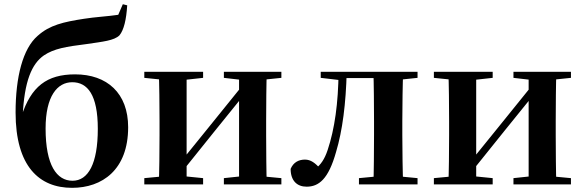

<svg xmlns="http://www.w3.org/2000/svg" viewBox="-20 -877 2773 913"><path d="M322.7 16.2C465.2 16.2 589.4 -68.8 589.4 -272C589.4 -433.8 489.4 -523.4 337 -523.4C202.2 -523.4 127.6 -465.1 82.2 -324.6L87.7 -322.6C95.4 -491.7 131.1 -573.4 188.8 -613.6C237.2 -645.8 291.6 -654.9 394.9 -667.9C468.4 -678.9 523.3 -684 548.1 -709C568.9 -734.1 580.8 -784 584.9 -851.7L564 -856.9L542.3 -806.6C494.3 -799.3 430.6 -796 379.5 -787.7C282.6 -772.7 215.8 -758 158.7 -706.3C88.8 -645.7 54.1 -511.7 54.1 -342.3C54.1 -85.1 167 16.2 322.7 16.2ZM324.9 -17.5C249.8 -17.5 196.8 -91.2 196.8 -266C196.8 -420.4 253 -486 323.4 -486C396.6 -486 445.1 -425.7 445.1 -264.3C445.1 -98.1 399.3 -17.5 324.9 -17.5Z M666.2 0H945.8V-29.9L843.4 -40.2H775L666.2 -29.9ZM1044.6 0H1318V-29.9L1209.3 -40.2H1141.5L1044.6 -29.9ZM734.9 0H867.4V-535.7H734.9C737.6 -485.5 738.6 -370.2 738.6 -301.2V-234.8C738.6 -165.3 737.6 -50.2 734.9 0ZM838.7 -51.6 1004.2 -257.7 1168.5 -460.9H1192.7L1145 -485.4L974.6 -274.4L815.4 -77.8H790.4ZM1116.8 0H1248.6C1246.6 -50.2 1245.6 -165.3 1245.6 -234.8V-301.2C1245.6 -370.2 1246.6 -485.5 1248.6 -535.7H1116.8ZM666.2 -506.8 776 -495.5H843.7L945.8 -506.8V-535.7H666.2ZM1044.6 -506.8 1141.8 -495.5H1209.5L1318 -506.8V-535.7H1044.6Z M1437.8 10.7C1495.9 10.7 1541.7 -24.7 1578.1 -154.6C1608.6 -256 1624.9 -384.5 1628.7 -535.7H1590C1588.5 -386.4 1571.5 -264.3 1538.2 -164.2C1523.1 -118.8 1505.4 -94.2 1479.4 -73.7V-60.3H1504.3V-73C1479.5 -101.9 1457.6 -118.1 1430.2 -118.1C1399.8 -118.1 1375.1 -104.7 1362 -74C1362 -17.8 1392.4 10.7 1437.8 10.7ZM1505.1 -506.8 1601.1 -495.5H1608.9V-535.7H1505.1ZM1610.1 -505.7H1799.2V-535.7H1610.1ZM1686.9 0H1965.5V-29.9L1858.3 -40.2H1795.2L1686.9 -29.9ZM1755.6 0H1897.1C1894.8 -50.2 1893.1 -165.3 1893.1 -234.8V-301.2C1893.1 -370.2 1894.8 -485.5 1897.1 -535.7H1755.6C1757.6 -485.5 1758.6 -370.2 1758.6 -301.2V-234.8C1758.6 -165.3 1757.6 -50.2 1755.6 0ZM1825.8 -495.5H1858.3L1965.5 -506.8V-535.7H1825.8Z M2043.2 0H2322.8V-29.9L2220.4 -40.2H2152L2043.2 -29.9ZM2421.6 0H2695V-29.9L2586.3 -40.2H2518.5L2421.6 -29.9ZM2111.9 0H2244.4V-535.7H2111.9C2114.6 -485.5 2115.6 -370.2 2115.6 -301.2V-234.8C2115.6 -165.3 2114.6 -50.2 2111.9 0ZM2215.7 -51.6 2381.2 -257.7 2545.5 -460.9H2569.7L2522 -485.4L2351.6 -274.4L2192.4 -77.8H2167.4ZM2493.8 0H2625.6C2623.6 -50.2 2622.6 -165.3 2622.6 -234.8V-301.2C2622.6 -370.2 2623.6 -485.5 2625.6 -535.7H2493.8ZM2043.2 -506.8 2153 -495.5H2220.7L2322.8 -506.8V-535.7H2043.2ZM2421.6 -506.8 2518.8 -495.5H2586.5L2695 -506.8V-535.7H2421.6Z"/></svg>

Font: Source Han Serif TW VF
Style: Regular
Weight: 250
Designer: Ryoko NISHIZUKA 西塚涼子 (kana & ideographs); Frank Grießhammer (Latin, Greek & Cyrillic); Wenlong ZHANG 张文龙 (bopomofo); San
Foundry: Adobe
Version: Version 2.002;hotconv 1.1.0;makeotfexe 2.6.0